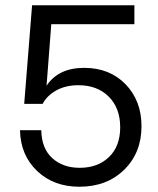

<svg xmlns="http://www.w3.org/2000/svg" viewBox="-20 -700 600 730"><path d="M72 -305 102 -680H491V-608H175L157 -374Q202 -442 300 -442Q397 -442 457.5 -379.5Q518 -317 518 -220Q518 -119 452 -54.5Q386 10 282 10Q184 10 121 -50Q58 -110 56 -205H137Q138 -136 178.5 -99Q219 -62 283 -62Q352 -62 394.5 -103Q437 -144 437 -216Q437 -289 393.5 -332.5Q350 -376 278 -376Q230 -376 194.5 -356.5Q159 -337 142 -305Z"/></svg>

Font: TASA Orbiter Display
Style: Regular
Weight: 400
Designer: Weizhong Zhang
Version: Version 1.000;Glyphs 3.1.2 (3151)